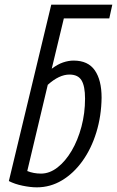

<svg xmlns="http://www.w3.org/2000/svg" viewBox="-20 -794 502 824"><path d="M138 10Q111 10 77 3Q43 -4 18 -17L200 -774H462L449 -715H254L202 -499Q227 -518 250.5 -526Q274 -534 296 -534Q358 -534 387 -492Q416 -450 416 -375Q415 -296 393.5 -226Q372 -156 334 -103Q296 -50 246 -20Q196 10 138 10ZM156 -49Q193 -49 227 -75.5Q261 -102 287.5 -147Q314 -192 329.5 -250Q345 -308 345 -371Q345 -424 330 -449Q315 -474 278 -474Q234 -474 185 -430L97 -60Q124 -49 156 -49Z"/></svg>

Font: Ubuntu Sans Condensed
Style: Italic
Weight: 400
Width: 3
Italic angle: -13.5°
Designer: Dalton Maag Ltd
Foundry: Dalton Maag Ltd
Version: Version 1.006; ttfautohint (v1.8.4.7-5d5b)